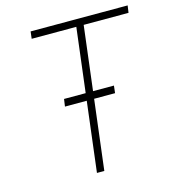

<svg xmlns="http://www.w3.org/2000/svg" viewBox="-106 -794 793 881"><g transform="rotate(-15 290.5 -353.0)"><path d="M120 -706H581L576 -672H363L281 0H246L328 -672H116ZM188 -367H425L421 -332H183Z"/></g></svg>

Font: Josefin Sans Thin ExtraLight
Style: Italic
Weight: 250
Italic angle: -7°
Version: Version 2.000